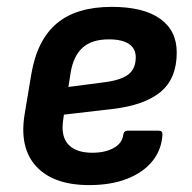

<svg xmlns="http://www.w3.org/2000/svg" viewBox="-20 -524 555 556"><path d="M238.4 12Q134.9 12 85 -42.1Q35.1 -96.1 51.5 -194.3L70.8 -310Q87.8 -409 144.9 -456.6Q202 -504.1 303.4 -504.1Q395.6 -504.1 443.7 -469.7Q491.8 -435.4 491.8 -372.1Q491.8 -296 444.4 -257.3Q397.1 -218.7 304.5 -208.3L165.1 -192L162.8 -175.5Q156.1 -128.6 178.2 -105.2Q200.3 -81.7 247.4 -81.7Q284.7 -81.7 309.3 -95.5Q333.9 -109.3 336.8 -133.2Q338.8 -145.6 349.2 -145.6H439.7Q451.1 -145.6 450.4 -133.9Q447.7 -89.4 420.8 -56.7Q394 -24 347.4 -6Q300.9 12 238.4 12ZM178.1 -272.2 287.4 -286.5Q333.6 -293.1 353.3 -309.7Q373.1 -326.3 373.1 -358.2Q373.1 -383.5 353.4 -396.7Q333.6 -410 295.4 -410Q245.6 -410 218.8 -385.6Q192.1 -361.2 184.4 -312.3Z"/></svg>

Font: Sofia Sans Hairline
Style: Italic
Weight: 1
Italic angle: -9°
Designer: Botio Nikoltchev, Ani Petrova
Foundry: lettersoup
Version: Version 4.102